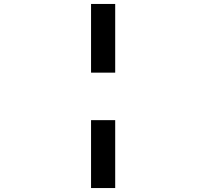

<svg xmlns="http://www.w3.org/2000/svg" viewBox="-20 -820 1090 970"><path d="M440 -453V-800H562V-453ZM562 -213V130H440V-213Z"/></svg>

Font: League Mono Extended SemiBold
Style: Regular
Weight: 600
Width: 9
Designer: Tyler Finck
Foundry: The League of Moveable Type / Tyler Finck
Version: Version 2.210